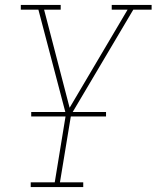

<svg xmlns="http://www.w3.org/2000/svg" viewBox="-20 -540 640 775"><path d="M104 215V196H201L246 -79L135 -501H64V-520H225V-501H158L261 -105L495 -501H431V-520H592V-501H518L267 -77L222 196H316V215ZM106 -70V-88H408V-70Z"/></svg>

Font: Iosevka Etoile Thin Oblique
Style: Regular
Weight: 100
Italic angle: -9°
Designer: Belleve Invis
Foundry: Belleve Invis
Version: Version 15.5.2; ttfautohint (v1.8.4)